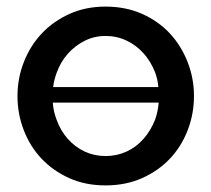

<svg xmlns="http://www.w3.org/2000/svg" viewBox="-20 -552 640 582"><path d="M300 10Q239 10 190 -12Q141 -34 106 -71Q71 -108 52 -157.5Q33 -207 33 -261Q33 -315 52.5 -364.5Q72 -414 107 -451Q142 -488 191 -510Q240 -532 300 -532Q361 -532 410.5 -510Q460 -488 494.5 -451Q529 -414 548.5 -364.5Q568 -315 568 -261Q568 -207 549 -157.5Q530 -108 495 -71Q460 -34 410.5 -12Q361 10 300 10ZM450 -189Q459 -214 461 -241H140Q142 -213 152 -188Q164 -155 186 -130.5Q208 -106 237 -92.5Q266 -79 300 -79Q334 -79 363.5 -92.5Q393 -106 415 -131Q437 -156 450 -189ZM152 -332Q144 -311 141 -288H460Q458 -312 450 -333Q437 -366 415 -390.5Q393 -415 363.5 -429Q334 -443 300 -443Q266 -443 237 -428.5Q208 -414 186 -389.5Q164 -365 152 -332Z"/></svg>

Font: Rising Sun Medium
Style: Regular
Weight: 500
Designer: Matt McInerney, Pablo Impallari, Rodrigo Fuenzalida (Raleway font), Stephen Hutchings (Greek), Cristiano Sobral (main ch
Foundry: The Rising Sun Project Authors
Version: Version 4.327; ttfautohint (v1.8.4.7-5d5b-dirty)